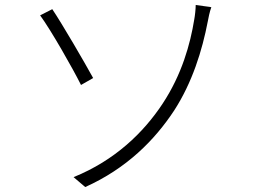

<svg xmlns="http://www.w3.org/2000/svg" viewBox="-20 -738 1040 775"><path d="M277 -23 324 17C491 -58 604 -172 683 -292C756 -405 796 -533 819 -653C821 -664 826 -690 833 -709L770 -718C770 -703 767 -674 764 -659C748 -560 714 -437 636 -319C560 -204 445 -91 277 -23ZM142 -676C186 -616 273 -463 307 -395L356 -423C322 -485 232 -640 191 -701L142 -676Z"/></svg>

Font: Noto Sans JP Light
Style: Regular
Weight: 300
Designer: Ryoko NISHIZUKA (kana & ideographs); Paul D. Hunt (Latin, Greek & Cyrillic); Wenlong ZHANG (bopomofo); Sandoll Communica
Foundry: Adobe Systems Incorporated
Version: Version 1.004;PS 1.004;hotconv 1.0.82;makeotf.lib2.5.63406